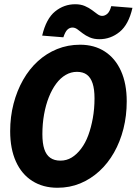

<svg xmlns="http://www.w3.org/2000/svg" viewBox="-20 -874 645 906"><path d="M251 12Q183 12 132.5 -20Q82 -52 55 -112Q28 -172 28 -255Q28 -323 44 -384.5Q60 -446 89 -497Q118 -548 158.5 -585Q199 -622 249.5 -642.5Q300 -663 358 -663Q425 -663 474.5 -631Q524 -599 551 -539Q578 -479 578 -396Q578 -328 562.5 -266.5Q547 -205 518 -154Q489 -103 448.5 -66Q408 -29 358.5 -8.5Q309 12 251 12ZM265 -116Q294 -116 318 -130.5Q342 -145 362.5 -172Q383 -199 396.5 -235.5Q410 -272 418 -316.5Q426 -361 426 -410Q426 -453 417 -480.5Q408 -508 390 -521.5Q372 -535 343 -535Q315 -535 290 -520.5Q265 -506 245 -479Q225 -452 210.5 -415.5Q196 -379 188 -334.5Q180 -290 180 -241Q180 -198 189 -170.5Q198 -143 217 -129.5Q236 -116 265 -116ZM449 -689Q423 -689 403.5 -697.5Q384 -706 370.5 -716.5Q357 -727 345.5 -735.5Q334 -744 322 -744Q309 -744 298.5 -734.5Q288 -725 279 -698L179 -706Q198 -786 240 -820Q282 -854 335 -854Q361 -854 380.5 -845.5Q400 -837 414 -826.5Q428 -816 439.5 -807.5Q451 -799 462 -799Q475 -799 486.5 -809Q498 -819 505 -845L605 -837Q587 -758 544.5 -723.5Q502 -689 449 -689Z"/></svg>

Font: Source Code Pro ExtraLight ExtraBold
Style: Italic
Weight: 800
Italic angle: -11°
Monospace: yes
Version: Version 1.016;hotconv 1.0.116;makeotfexe 2.5.65601